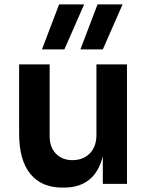

<svg xmlns="http://www.w3.org/2000/svg" viewBox="-20 -837 679 874"><path d="M67 -229V-544H206V-217Q206 -167 234.5 -137.5Q263 -108 310 -108Q359 -108 389 -139Q419 -170 419 -223V-544H558V0H448V-126Q413 17 270 17H264Q169 17 118 -45.5Q67 -108 67 -229ZM424 -817H538L448 -612H346ZM249 -817H363L273 -612H171Z"/></svg>

Font: Sora-SIA SemiBold
Style: Regular
Weight: 600
Designer: Jonathan Barnbrook, Julián Moncada
Foundry: Barnbrook Fonts
Version: Version 2.000